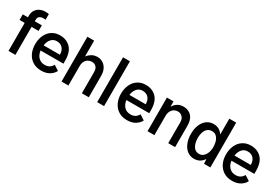

<svg xmlns="http://www.w3.org/2000/svg" viewBox="53 -1713 3888 2699"><g transform="rotate(30 1997.0 -363.0)"><path d="M211.6 0H99.8V-454.9H16.7V-545.5H99.8V-572.4Q99.8 -626.4 124.3 -663.2Q148.8 -699.9 189.1 -718.6Q229.4 -737.2 277 -737.2Q292.6 -737.2 308.4 -735.4Q324.2 -733.7 332 -731.5V-639.9Q323.5 -641 316.2 -641.9Q308.9 -642.8 292.6 -642.8Q277 -642.8 258 -637.1Q239 -631.4 225.3 -616.1Q211.6 -600.9 211.6 -572.4V-545.5H326.3L325.3 -454.9H211.6Z M633.2 11Q552.6 11 495.2 -25.4Q437.9 -61.8 407.1 -125.2Q376.4 -188.6 376.4 -269.9Q376.4 -351.9 405.9 -415.7Q435.4 -479.4 490.4 -516Q545.5 -552.6 621.4 -552.6Q727.3 -552.6 792.8 -485.1Q858.3 -417.6 858.3 -277.7V-230.8H487.2Q496.1 -162.6 535.3 -123.2Q574.6 -83.8 636.4 -83.8Q681.5 -83.8 711.6 -102.8Q741.8 -121.8 761 -156.6L843 -103.3Q819.2 -55.4 766.3 -22.2Q713.4 11 633.2 11ZM621.8 -458.5Q566.4 -458.5 531.6 -418.7Q496.8 -378.9 487.9 -314.6H752.5Q752.5 -379.6 718.4 -419Q684.3 -458.5 621.8 -458.5Z M1072.4 -315.7V0H960.6V-727.3H1070.3V-475.1H1076Q1097.3 -506 1136 -529.3Q1174.7 -552.6 1230.5 -552.6Q1273.4 -552.6 1313 -530Q1352.6 -507.5 1377.8 -461.3Q1403.1 -415.1 1403.1 -344.5V0H1290.5V-345.2Q1290.5 -396.7 1264.6 -425.6Q1238.6 -454.5 1192.5 -454.5Q1161.6 -454.5 1134.1 -439.1Q1106.5 -423.7 1089.5 -392.9Q1072.4 -362.2 1072.4 -315.7Z M1650.9 -727.3V0H1539.1V-727.3Z M2025.9 11Q1945.3 11 1888 -25.4Q1830.6 -61.8 1799.9 -125.2Q1769.2 -188.6 1769.2 -269.9Q1769.2 -351.9 1798.7 -415.7Q1828.1 -479.4 1883.2 -516Q1938.2 -552.6 2014.2 -552.6Q2120 -552.6 2185.5 -485.1Q2251.1 -417.6 2251.1 -277.7V-230.8H1880Q1888.8 -162.6 1928.1 -123.2Q1967.3 -83.8 2029.1 -83.8Q2074.2 -83.8 2104.4 -102.8Q2134.6 -121.8 2153.8 -156.6L2235.8 -103.3Q2212 -55.4 2159.1 -22.2Q2106.2 11 2025.9 11ZM2014.6 -458.5Q1959.2 -458.5 1924.4 -418.7Q1889.6 -378.9 1880.7 -314.6H2145.2Q2145.2 -379.6 2111.2 -419Q2077.1 -458.5 2014.6 -458.5Z M2468 -311.1V0H2356.5V-545.5H2463.8V-465.2H2469.5Q2490.1 -502.5 2529.7 -527.5Q2569.2 -552.6 2625.7 -552.6Q2675.1 -552.6 2715.6 -530.9Q2756 -509.2 2780.2 -463.4Q2804.3 -417.6 2804.3 -344.5V0H2692.8V-338.8Q2692.8 -392.8 2663 -423.7Q2633.2 -454.5 2587.7 -454.5Q2556.8 -454.5 2529.5 -438.2Q2502.1 -421.9 2485.1 -389.9Q2468 -358 2468 -311.1Z M2903.4 -274.5Q2903.4 -355.8 2929.2 -418.7Q2954.9 -481.5 3002.3 -517Q3049.7 -552.6 3114.3 -552.6Q3166.2 -552.6 3202.9 -530.5Q3239.7 -508.5 3264.6 -471.2V-727.3H3376.1V0H3274.5L3268.5 -75.3Q3243.3 -36.2 3205.3 -13.1Q3167.3 9.9 3112.9 9.9Q3049.4 9.9 3002.3 -26.8Q2955.3 -63.6 2929.3 -127.7Q2903.4 -191.8 2903.4 -274.5ZM3014.9 -274.5Q3014.9 -221.9 3028.8 -179Q3042.6 -136 3070.5 -110.4Q3098.4 -84.9 3140.6 -84.9Q3179.3 -84.9 3206 -106.5Q3232.6 -128.2 3247.5 -160Q3262.4 -191.8 3265.6 -222.7Q3269.2 -240.4 3269.2 -267.4Q3269.2 -294.4 3265.6 -313.6Q3263.1 -345.9 3249.6 -378.6Q3236.2 -411.2 3210.2 -432.9Q3184.3 -454.5 3144.9 -454.5Q3099.8 -454.5 3071 -429.9Q3042.3 -405.2 3028.6 -364.2Q3014.9 -323.2 3014.9 -274.5Z M3731.5 11Q3650.9 11 3593.6 -25.4Q3536.2 -61.8 3505.5 -125.2Q3474.8 -188.6 3474.8 -269.9Q3474.8 -351.9 3504.3 -415.7Q3533.7 -479.4 3588.8 -516Q3643.8 -552.6 3719.8 -552.6Q3825.6 -552.6 3891.2 -485.1Q3956.7 -417.6 3956.7 -277.7V-230.8H3585.6Q3594.5 -162.6 3633.7 -123.2Q3672.9 -83.8 3734.7 -83.8Q3779.8 -83.8 3810 -102.8Q3840.2 -121.8 3859.4 -156.6L3941.4 -103.3Q3917.6 -55.4 3864.7 -22.2Q3811.8 11 3731.5 11ZM3720.2 -458.5Q3664.8 -458.5 3630 -418.7Q3595.2 -378.9 3586.3 -314.6H3850.9Q3850.9 -379.6 3816.8 -419Q3782.7 -458.5 3720.2 -458.5Z"/></g></svg>

Font: Interface Medium
Style: Regular
Weight: 500
Designer: Rasmus Andersson
Foundry: rsms
Version: Version 1.8